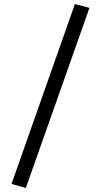

<svg xmlns="http://www.w3.org/2000/svg" viewBox="-20 -828 475 951"><path d="M351 -808 423 -789 108 103 37 83Z"/></svg>

Font: Fira Sans Extra Condensed
Style: Italic
Weight: 400
Width: 3
Italic angle: -8°
Designer: Carrois Corporate & Edenspiekermann AG
Foundry: Carrois Corporate GbR & Edenspiekermann AG
Version: Version 4.203